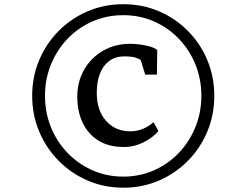

<svg xmlns="http://www.w3.org/2000/svg" viewBox="-20 -934 1086 892"><path d="M129.5 -489Q129.5 -578 162.2 -655.2Q195 -732.5 253 -790.8Q311 -849 387.8 -881.8Q464.5 -914.5 553 -914.5Q641.5 -914.5 718 -881.8Q794.5 -849 852.5 -790.8Q910.5 -732.5 943 -655.2Q975.5 -578 975.5 -489Q975.5 -400 943 -322.5Q910.5 -245 852.5 -186.5Q794.5 -128 718 -95Q641.5 -62 553 -62Q464.5 -62 387.8 -95Q311 -128 253 -186.5Q195 -245 162.2 -322.5Q129.5 -400 129.5 -489ZM189 -489Q189 -411.5 216.5 -343.5Q244 -275.5 293.5 -224Q343 -172.5 409.2 -143Q475.5 -113.5 553 -113.5Q629.5 -113.5 695.8 -143Q762 -172.5 811.2 -224.2Q860.5 -276 888 -344Q915.5 -412 915.5 -489Q915.5 -566.5 888 -634.2Q860.5 -702 811.2 -753.5Q762 -805 695.8 -834.2Q629.5 -863.5 553 -863.5Q475.5 -863.5 409 -834.2Q342.5 -805 293.2 -753.2Q244 -701.5 216.5 -633.8Q189 -566 189 -489ZM556 -251Q484.5 -251 436.2 -281.5Q388 -312 363.5 -364.8Q339 -417.5 339 -485Q339 -554.5 370.8 -610Q402.5 -665.5 458.2 -698Q514 -730.5 585.5 -730.5Q607 -730.5 632.5 -727Q658 -723.5 679.5 -717Q701 -710.5 710.5 -701L709 -587.5H654.5L634 -654.5Q624.5 -662 607.8 -667Q591 -672 556.5 -672Q516.5 -672 487.8 -651Q459 -630 444.2 -592Q429.5 -554 429.5 -503Q429.5 -421.5 472.5 -372.8Q515.5 -324 585.5 -324Q617.5 -324 645.5 -336Q673.5 -348 693 -366.5L716 -325.5Q702 -308 677.8 -291Q653.5 -274 622.2 -262.5Q591 -251 556 -251Z"/></svg>

Font: Merriweather 28pt
Style: Italic
Weight: 400
Italic angle: -7.8°
Version: Version 2.101